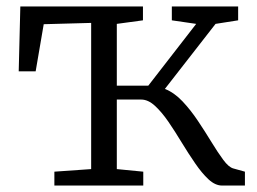

<svg xmlns="http://www.w3.org/2000/svg" viewBox="-20 -575 795 595"><path d="M148.5 0V-43L262.5 -51V-504L115.5 -500L90.5 -354H38L43 -555H423V-512L342 -501V-309.5H439.5L588 -501L512.5 -512V-555H718V-512L648 -501L491 -299.5Q520 -288 545.5 -261Q571 -234 593.5 -200.2Q616 -166.5 635.5 -134.5Q655 -102.5 671.8 -79.8Q688.5 -57 703 -53L739 -43V0H668Q647 0 626.2 -19.2Q605.5 -38.5 584.8 -68.8Q564 -99 543.2 -133.2Q522.5 -167.5 501.8 -197.8Q481 -228 460 -247.2Q439 -266.5 417.5 -266.5H342V-51L424 -43V0Z"/></svg>

Font: Merriweather Light
Style: Regular
Weight: 300
Designer: Eben Sorkin
Foundry: Eben Sorkin
Version: Version 2.100